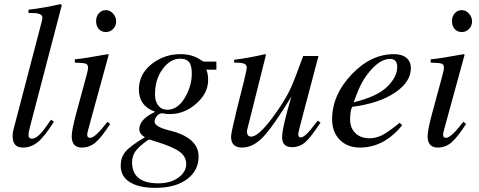

<svg xmlns="http://www.w3.org/2000/svg" viewBox="-20 -703 2318 929"><path d="M279 -678 126 -93Q118 -64 118 -50Q118 -32 135 -32Q162 -32 202 -89L227 -124L241 -114Q196 -43 163.5 -16Q131 11 90 11Q41 11 41 -45Q41 -62 45 -75L182 -599Q185 -609 185 -618Q185 -640 136 -640H118V-656Q188 -664 273 -683Z M542 -599Q542 -578 527.5 -563Q513 -548 493 -548Q471 -548 458 -562.5Q445 -577 445 -601Q445 -624 458.5 -639Q472 -654 492 -654Q512 -654 527 -637.5Q542 -621 542 -599ZM500 -114 513 -103Q471 -38 442 -13.5Q413 11 376 11Q327 11 327 -44Q327 -73 349 -155L397 -332Q406 -364 406 -376Q406 -391 394.5 -395Q383 -399 342 -400V-416Q388 -420 502 -441L506 -438L412 -95Q402 -61 402 -51Q402 -36 416 -36Q441 -36 500 -114Z M1027 -366H978Q987 -348 987 -315Q987 -252 929.5 -201.5Q872 -151 802 -151Q785 -151 771 -154Q768 -155 764 -155Q751 -155 739.5 -142Q728 -129 728 -114Q728 -90 799 -72Q941 -38 941 55Q941 122 885 164Q829 206 731 206Q653 206 608.5 178.5Q564 151 564 98Q564 59 586.5 31.5Q609 4 681 -39Q654 -55 654 -78Q654 -126 731 -162Q652 -190 652 -270Q652 -344 713 -392.5Q774 -441 853 -441Q911 -441 951 -413Q962 -405 967 -405H1027ZM908 -348Q908 -387 894.5 -403Q881 -419 852 -419Q804 -419 767 -369Q730 -319 730 -247Q730 -212 746 -192Q762 -172 790 -172Q840 -172 875 -231Q908 -287 908 -348ZM881 90Q881 55 849.5 31.5Q818 8 738 -17Q714 -24 704 -28Q697 -28 673.5 -9Q650 10 639 24Q619 49 619 82Q619 184 746 184Q805 184 843 156.5Q881 129 881 90Z M1517 -119 1531 -110Q1483 -37 1456 -14Q1429 9 1393 9Q1345 9 1345 -39Q1345 -84 1390 -236Q1301 -90 1252.5 -39.5Q1204 11 1151 11Q1098 11 1098 -42Q1098 -60 1125 -170L1160 -309Q1174 -367 1174 -376Q1174 -388 1163 -394Q1152 -400 1113 -400V-414Q1182 -422 1263 -441L1267 -438L1178 -83Q1175 -74 1175 -67Q1175 -42 1195 -42Q1240 -42 1337 -189Q1370 -239 1388.5 -280.5Q1407 -322 1447 -432H1521L1442 -133Q1423 -61 1423 -55Q1423 -38 1434 -38Q1446 -38 1463 -54Q1480 -70 1517 -119Z M1914 -109 1926 -97Q1838 11 1722 11Q1661 11 1624 -26.5Q1587 -64 1587 -126Q1587 -243 1680.5 -342Q1774 -441 1886 -441Q1925 -441 1946.5 -423Q1968 -405 1968 -373Q1968 -307 1891.5 -255Q1815 -203 1684 -186Q1674 -166 1674 -125Q1674 -84 1699.5 -59Q1725 -34 1767 -34Q1800 -34 1830 -49.5Q1860 -65 1914 -109ZM1708 -252 1691 -208Q1803 -235 1852 -282Q1902 -330 1902 -379Q1902 -418 1867 -418Q1825 -418 1779.5 -369.5Q1734 -321 1708 -252Z M2264 -599Q2264 -578 2249.5 -563Q2235 -548 2215 -548Q2193 -548 2180 -562.5Q2167 -577 2167 -601Q2167 -624 2180.5 -639Q2194 -654 2214 -654Q2234 -654 2249 -637.5Q2264 -621 2264 -599ZM2222 -114 2235 -103Q2193 -38 2164 -13.5Q2135 11 2098 11Q2049 11 2049 -44Q2049 -73 2071 -155L2119 -332Q2128 -364 2128 -376Q2128 -391 2116.5 -395Q2105 -399 2064 -400V-416Q2110 -420 2224 -441L2228 -438L2134 -95Q2124 -61 2124 -51Q2124 -36 2138 -36Q2163 -36 2222 -114Z"/></svg>

Font: STIX MathJax Main
Style: Italic
Weight: 400
Italic angle: -16.33°
Designer: MicroPress Inc., with final additions and corrections provided by Coen Hoffman, Elsevier (retired)
Version: Version 1.1.1